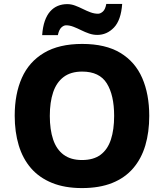

<svg xmlns="http://www.w3.org/2000/svg" viewBox="-20 -949 836 979"><path d="M741 -358Q741 -275 721 -207.5Q701 -140 659 -91Q617 -42 552 -16Q487 10 398 10Q310 10 245 -16.5Q180 -43 138 -91.5Q96 -140 75.5 -208Q55 -276 55 -359Q55 -470 91.5 -552Q128 -634 204.5 -679.5Q281 -725 399 -725Q518 -725 593.5 -679.5Q669 -634 705 -551.5Q741 -469 741 -358ZM234 -358Q234 -288 251 -237.5Q268 -187 304.5 -160Q341 -133 398 -133Q457 -133 493 -160Q529 -187 545.5 -237.5Q562 -288 562 -358Q562 -464 524.5 -524Q487 -584 399 -584Q341 -584 304.5 -556.5Q268 -529 251 -478.5Q234 -428 234 -358ZM195 -770Q198 -812 208.5 -842Q219 -872 236 -891Q253 -910 275 -919Q297 -928 323 -928Q343 -928 363 -920.5Q383 -913 403 -903Q423 -893 442 -886Q461 -879 480 -879Q492 -879 504.5 -890Q517 -901 522 -929H603Q597 -846 561 -808.5Q525 -771 476 -771Q455 -771 434.5 -778Q414 -785 394 -795Q374 -805 354.5 -812.5Q335 -820 317 -820Q305 -820 293 -809Q281 -798 275 -770Z"/></svg>

Font: Noto Sans Armenian ExtraBold
Style: Regular
Weight: 800
Version: Version 2.007